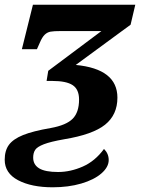

<svg xmlns="http://www.w3.org/2000/svg" viewBox="-28 -556 599 816"><path d="M-8 123Q-8 84 10 59.5Q28 35 70 18Q112 1 188 -12Q254 -24 281 -51.5Q308 -79 308 -133Q308 -176 281 -194Q254 -212 194 -212H170L177 -255L403 -424H230Q201 -424 187 -421.5Q173 -419 162 -408.5Q151 -398 141 -374L129 -347H65L112 -536H547L527 -451L294 -280Q471 -263 471 -141Q471 -68 418.5 -26Q366 16 244 36Q187 46 158.5 57Q130 68 121.5 81Q113 94 113 114Q113 144 138.5 159.5Q164 175 219 175Q271 175 323.5 152Q376 129 414 77Q434 97 434 124Q434 154 403 181Q372 208 317.5 224Q263 240 196 240Q106 240 49 210Q-8 180 -8 123Z"/></svg>

Font: Noto Serif NarrowExtraBold
Style: Italic
Weight: 800
Width: 4
Italic angle: -12°
Designer: Monotype Design Team
Foundry: Monotype Imaging Inc.
Version: Version 1.001